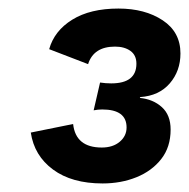

<svg xmlns="http://www.w3.org/2000/svg" viewBox="-20 -730 442 449"><path d="M220 -301Q148 -301 104 -333.5Q60 -366 52 -420L151 -440Q157 -385 218 -385Q244 -385 260 -398.5Q276 -412 276 -432Q276 -474 219 -474Q209 -474 199 -472L214 -537Q227 -535 240 -535Q299 -535 299 -581Q299 -601 285 -611Q271 -621 249 -621Q199 -621 186 -580L95 -615Q107 -658 149 -684Q191 -710 257 -710Q319 -710 360.5 -682.5Q402 -655 402 -605Q402 -564 377 -535Q352 -506 308 -503L307 -501Q338 -498 358.5 -479.5Q379 -461 379 -427Q379 -386 357 -358Q335 -330 299 -315.5Q263 -301 220 -301Z"/></svg>

Font: Prodigy Sans SemiBold
Style: Italic
Weight: 600
Italic angle: -13°
Designer: Wei Huang
Foundry: Wei Huang
Version: Version 1.003; ttfautohint (v1.8.3)